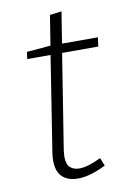

<svg xmlns="http://www.w3.org/2000/svg" viewBox="-78 -698 499 753"><g transform="rotate(-10 172.0 -321.5)"><path d="M283 -25Q220 7 171 7Q132 7 109.5 -14Q87 -35 87 -79Q87 -87 87.5 -93.5Q88 -100 89 -107L149 -489H56L60 -517L155 -525L174 -644L221 -650L201 -525H344L339 -489H195L135 -111Q135 -106 134 -100Q133 -94 133 -87Q133 -56 147 -43.5Q161 -31 183 -31Q202 -31 224 -38Q246 -45 270 -57Z"/></g></svg>

Font: Bitter Light
Style: Italic
Weight: 300
Italic angle: -9°
Designer: Sol Matas, and Bitter project Authors
Foundry: Sol Matas
Version: Version 2.001